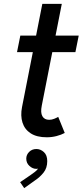

<svg xmlns="http://www.w3.org/2000/svg" viewBox="-20 -703 429 992"><path d="M221.7 6.3Q170.4 6.3 138.9 -13.9Q107.4 -34.2 96.2 -69.6Q85 -105 93.8 -149.9L198.7 -683.1H299.3L195.8 -157.2Q188.5 -121.1 199 -102.5Q209.5 -84 233.9 -84Q247.1 -84 259.8 -89.1Q272.5 -94.2 280.8 -99.1L314.5 -16.1Q296.4 -6.3 272 0Q247.6 6.3 221.7 6.3ZM67.9 -433.6 85 -519H386.7L369.6 -433.6ZM105 269 84 238.3 138.2 201.2Q148.4 193.8 159.4 185.8Q170.4 177.7 178.2 166.5Q186 155.3 185.5 141.1H196.8Q196.3 151.4 189.5 160.4Q182.6 169.4 167 169.4Q148.9 169.4 132.3 154.5Q115.7 139.6 115.7 116.7Q115.7 96.7 130.6 81.8Q145.5 66.9 168 66.9Q189.5 66.9 206.8 82.8Q224.1 98.6 224.1 129.4Q224.1 165 205.1 188.7Q186 212.4 163.1 227.5Z"/></svg>

Font: Reddit Sans Medium
Style: Italic
Weight: 500
Italic angle: -11.25°
Designer: Stephen Hutchings
Version: Version 1.013